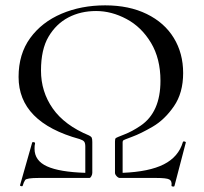

<svg xmlns="http://www.w3.org/2000/svg" viewBox="-20 -659 757 711"><path d="M559.1 0H423.8Q418 0 411.9 -6.6Q405.8 -13.2 405.8 -19V-134.8Q405.8 -144.5 408.4 -147.2Q411.1 -149.9 439.9 -160.9Q468.8 -171.9 500.5 -193.4Q574.2 -243.2 574.2 -359.9Q574.2 -441.9 539.1 -500.5Q503.9 -559.1 448.5 -588.6Q393.1 -618.2 335.9 -618.2Q278.8 -618.2 233.4 -594.5Q188 -570.8 159.9 -523.4Q131.8 -476.1 131.8 -397.7Q131.8 -319.3 175.5 -257.1Q219.2 -194.8 310.1 -157.2Q317.9 -153.3 319.8 -148.7Q321.8 -144 321.8 -132.8V-19Q321.8 -13.2 318.4 -6.6Q314.9 0 311 0H123Q78.6 0 73.2 7.6Q67.9 15.1 64 28.8Q63 31.7 58.1 30.3Q53.2 28.8 54.2 26.9L99.1 -130.9Q99.1 -132.8 102.5 -132.8Q106 -132.8 108.4 -131.3Q110.8 -129.9 109.4 -125.5Q107.9 -121.1 107.9 -107.9Q107.9 -64 154.1 -43Q200.2 -22 295.9 -19V-116.2Q295.9 -129.4 291.5 -134.8Q287.1 -140.1 274.9 -144Q48.8 -206.1 48.8 -374Q48.8 -459 91.8 -518.1Q134.8 -577.1 207.8 -608.2Q280.8 -639.2 369.4 -639.2Q458 -639.2 523.4 -607.2Q588.9 -575.2 623.5 -518.6Q658.2 -461.9 658.2 -388.4Q658.2 -314.9 624 -265.4Q589.8 -215.8 545.4 -189.9Q501 -164.1 469.5 -152.6Q438 -141.1 436 -138.7Q434.1 -136.2 434.1 -131.8V-19Q532.2 -22.9 586.7 -50.5Q641.1 -78.1 657.2 -132.8Q658.2 -136.2 663.6 -135Q668.9 -133.8 668 -130.9L626 29.8Q625 32.7 619.4 31.7Q613.8 30.8 615.2 27.8Q617.2 10.7 606.7 5.4Q596.2 0 559.1 0Z"/></svg>

Font: Cormorant-Medium
Style: Regular
Weight: 500
Designer: Christian Thalmann (Catharsis Fonts)
Version: Version 3.000